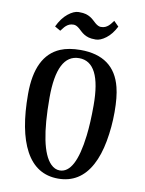

<svg xmlns="http://www.w3.org/2000/svg" viewBox="-104 -1046 851 1127"><g transform="rotate(10 322.0 -482.0)"><path d="M322.8 -39.1Q416.5 -39.1 443.8 -267.6Q453.1 -344.7 453.1 -449.2Q453.1 -708 321.8 -708Q190.4 -708 190.4 -449.2Q190.4 -144 269 -64Q293.5 -39.1 322.8 -39.1ZM321.8 9.8Q191.9 9.8 126 -112.3Q62.5 -230 62.5 -449.2Q62.5 -677.2 202.6 -736.3Q252 -756.8 321.8 -756.8Q522 -756.8 566.4 -579.1Q581.1 -522 581.1 -432.1Q581.1 -342.3 565.4 -257.1Q549.8 -171.9 517.6 -112.3Q451.7 9.8 321.8 9.8ZM149.9 -866.7Q174.3 -918.5 209 -946.3Q243.7 -974.1 272.2 -974.1Q300.8 -974.1 315.9 -969.5Q331.1 -964.8 342.5 -957.8Q354 -950.7 362.8 -942.4Q371.6 -934.1 379.9 -926.8Q398.9 -910.6 414.3 -910.6Q429.7 -910.6 440.2 -915.3Q450.7 -919.9 459 -927.2Q467.3 -934.6 474.1 -943.4L486.3 -959.5L515.6 -930.2Q491.7 -882.8 458.5 -857.7Q425.3 -832.5 397.5 -832.5Q369.6 -832.5 354.5 -837.2Q339.4 -841.8 327.9 -848.9Q316.4 -856 307.6 -864.3Q298.8 -872.6 290.5 -879.9Q271.5 -896 256.1 -896Q240.7 -896 230.2 -891.4Q219.7 -886.7 211.4 -879.4Q203.1 -872.1 196.8 -863.3L184.1 -847.2Z"/></g></svg>

Font: Amarante
Style: Regular
Weight: 400
Designer: Karolina Lach
Foundry: Sorkin Type Co.
Version: Version 1.001